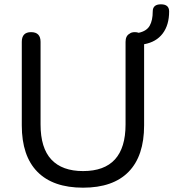

<svg xmlns="http://www.w3.org/2000/svg" viewBox="-20 -861 804 890"><path d="M365 9Q226 9 153.5 -64.5Q81 -138 81 -280V-667Q81 -712 124 -712Q168 -712 168 -667V-284Q168 -175 218 -121.5Q268 -68 365 -68Q562 -68 562 -284V-667Q562 -695 581 -705Q589 -712 605 -712Q615 -712 623 -709Q660 -717 674 -742Q688 -767 688 -808Q688 -841 726 -841Q764 -841 764 -808Q764 -745 734 -705.5Q704 -666 648 -656V-280Q648 -138 576 -64.5Q504 9 365 9Z"/></svg>

Font: Chiron GoRound TC N
Style: Regular
Weight: 350
Designer: Ryoko NISHIZUKA 西塚涼子 (kana, bopomofo & ideographs); Paul D. Hunt (Latin, Greek & Cyrillic); Sandoll Communications 산돌커뮤니
Foundry: Adobe
Version: Version 1.000;hotconv 1.1.1;makeotfexe 2.6.0